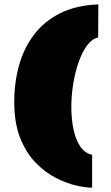

<svg xmlns="http://www.w3.org/2000/svg" viewBox="-20 -769 505 874"><path d="M399.4 85.4Q370.6 85.4 326.4 75.4Q282.2 65.4 233.6 40.5Q185.1 15.6 142.1 -28.6Q99.1 -72.8 72 -140.6Q44.9 -208.5 44.9 -305.2Q44.9 -393.1 66.7 -471.4Q88.4 -549.8 134.5 -610.8Q180.7 -671.9 253.4 -708.5Q326.2 -745.1 427.7 -749L426.8 -598.6Q399.4 -592.8 377 -563Q354.5 -533.2 338.4 -487.5Q322.3 -441.9 313.5 -388.2Q304.7 -334.5 304.7 -281.7Q304.7 -228 314.5 -180.9Q324.2 -133.8 345.2 -102.5Q366.2 -71.3 399.4 -64.5Z"/></svg>

Font: Seymour One
Style: Regular
Weight: 400
Designer: Vernon Adams
Foundry: Vernon Adams
Version: Version 1.100; ttfautohint (v1.8.4.7-5d5b);gftools[0.9.33]